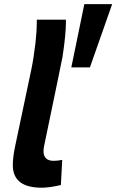

<svg xmlns="http://www.w3.org/2000/svg" viewBox="-20 -874 550 907"><path d="M189 -187.5Q185.5 -172.4 185.5 -160.2Q185.5 -114.3 233.4 -114.3Q252 -114.3 273.9 -118.7L267.6 0Q213.9 12.7 176.8 12.7Q40.5 12.7 40.5 -94.2Q40.5 -131.3 51.8 -184.6L127.9 -545.4Q139.2 -600.1 147.5 -670.4Q153.8 -728 153.8 -769V-781.2H291.5V-772.9Q291.5 -710.4 275.4 -606Q272 -585.9 189 -187.5ZM404.8 -555.7H316.9L378.4 -854.5H509.8Z"/></svg>

Font: Cadman
Style: Bold Italic
Weight: 700
Italic angle: -12°
Designer: Paul James MIller
Foundry: High-Logic / Made with FontCreator
Version: Version 2.114;March 28, 2021;FontCreator 13.0.0.2683 64-bit